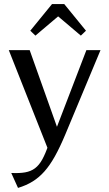

<svg xmlns="http://www.w3.org/2000/svg" viewBox="-20 -735 534 938"><path d="M35 110Q75 112 103 107Q131 102 151 87Q171 72 186.5 44Q202 16 217 -28L226 23L23 -490H125L267 -91L245 -81L402 -490H471L299 -78Q273 -16 248.5 28Q224 72 197.5 102Q171 132 139.5 151.5Q108 171 68 183ZM153 -561 128 -585 234 -715H294L400 -585L375 -561L264 -655Z"/></svg>

Font: Sutasoma
Style: Regular
Weight: 400
Designer: Izhar Fathurrohim, Akbar Rohmanto, Arusyal Khofiqoini
Foundry: Kiwari Kolektiv
Version: Version 1.102